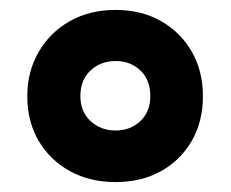

<svg xmlns="http://www.w3.org/2000/svg" viewBox="-20 -744 465 387"><path d="M213 -377Q161 -377 121 -399Q81 -421 58 -460Q35 -499 35 -550Q35 -600 58 -639.5Q81 -679 121 -701.5Q161 -724 213 -724Q265 -724 304.5 -701.5Q344 -679 366.5 -640Q389 -601 389 -550Q389 -499 366.5 -460Q344 -421 304.5 -399Q265 -377 213 -377ZM213 -481Q243 -481 263 -500Q283 -519 283 -550Q283 -583 263 -602Q243 -621 213 -621Q183 -621 162.5 -602Q142 -583 142 -550Q142 -519 162.5 -500Q183 -481 213 -481Z"/></svg>

Font: Noto Sans Armenian ExtraBold
Style: Regular
Weight: 800
Version: Version 2.007